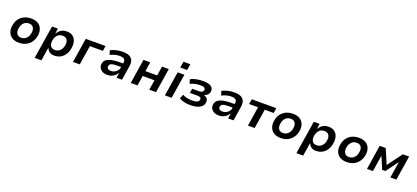

<svg xmlns="http://www.w3.org/2000/svg" viewBox="65 -2131 8056 3709"><g transform="rotate(20 4093.0 -276.5)"><path d="M297 10Q212 10 156 -24.5Q100 -59 76.5 -121Q53 -183 66 -262Q75 -322 101 -368.5Q127 -415 166.5 -447.5Q206 -480 256 -496.5Q306 -513 365 -513Q451 -513 506.5 -479Q562 -445 585.5 -384.5Q609 -324 597 -243Q587 -183 561 -136.5Q535 -90 496 -57Q457 -24 407 -7Q357 10 297 10ZM306 -96Q350 -96 382 -115.5Q414 -135 436 -170Q458 -205 465 -253Q476 -323 448 -365.5Q420 -408 356 -408Q314 -408 281 -389Q248 -370 226.5 -335Q205 -300 198 -253Q187 -182 215 -139Q243 -96 306 -96Z M685 180 794 -504H914L899 -403H905Q929 -444 959 -468Q989 -492 1024.5 -502.5Q1060 -513 1099 -513Q1173 -513 1220 -478Q1267 -443 1285.5 -381.5Q1304 -320 1291 -243Q1280 -167 1244.5 -110.5Q1209 -54 1153 -22Q1097 10 1022 10Q963 10 925.5 -16.5Q888 -43 872 -87H866L824 180ZM999 -96Q1043 -96 1075 -115.5Q1107 -135 1129 -170Q1151 -205 1158 -253Q1169 -323 1141 -365.5Q1113 -408 1049 -408Q1007 -408 974 -389.5Q941 -371 919.5 -336Q898 -301 891 -253Q880 -182 908 -139Q936 -96 999 -96Z M1408 0 1487 -503H1893L1877 -398H1610L1547 0Z M2113 10Q2054 10 2012.5 -12.5Q1971 -35 1951 -73Q1931 -111 1939 -159Q1947 -209 1985 -240.5Q2023 -272 2094 -287.5Q2165 -303 2270 -303H2347L2336 -226H2268Q2207 -226 2165 -221.5Q2123 -217 2100.5 -202Q2078 -187 2074 -156Q2068 -123 2091.5 -104.5Q2115 -86 2157 -86Q2194 -86 2227.5 -102.5Q2261 -119 2285 -148Q2309 -177 2314 -214L2330 -316Q2339 -370 2310 -394Q2281 -418 2218 -418Q2176 -418 2128 -406.5Q2080 -395 2026 -368L1999 -455Q2039 -475 2080 -488Q2121 -501 2164.5 -507Q2208 -513 2252 -513Q2328 -513 2378.5 -490.5Q2429 -468 2451 -419.5Q2473 -371 2461 -293L2415 0H2303L2318 -102H2313Q2294 -69 2264 -43.5Q2234 -18 2196.5 -4Q2159 10 2113 10Z M2595 0 2674 -503H2813L2783 -311H3025L3055 -503H3194L3115 0H2976L3009 -205H2766L2734 0Z M3391 -607 3412 -733H3554L3533 -607ZM3297 0 3377 -503H3515L3435 0Z M3822 10Q3743 10 3683 -6Q3623 -22 3588 -47L3627 -132Q3661 -109 3713.5 -98Q3766 -87 3824 -87Q3891 -87 3925.5 -102.5Q3960 -118 3965 -152Q3970 -184 3950 -197Q3930 -210 3888 -210H3734L3748 -300H3893Q3928 -300 3950.5 -314Q3973 -328 3978 -357Q3982 -386 3960 -402Q3938 -418 3881 -418Q3824 -418 3769 -406.5Q3714 -395 3669 -372L3643 -458Q3691 -485 3757 -499Q3823 -513 3900 -513Q4016 -513 4067 -474Q4118 -435 4107 -366Q4104 -345 4091.5 -325.5Q4079 -306 4059 -291Q4039 -276 4011 -266V-260Q4059 -247 4078.5 -216Q4098 -185 4090 -134Q4084 -90 4050 -57.5Q4016 -25 3958 -7.5Q3900 10 3822 10Z M4406 10Q4347 10 4305.5 -12.5Q4264 -35 4244 -73Q4224 -111 4232 -159Q4240 -209 4278 -240.5Q4316 -272 4387 -287.5Q4458 -303 4563 -303H4640L4629 -226H4561Q4500 -226 4458 -221.5Q4416 -217 4393.5 -202Q4371 -187 4367 -156Q4361 -123 4384.5 -104.5Q4408 -86 4450 -86Q4487 -86 4520.5 -102.5Q4554 -119 4578 -148Q4602 -177 4607 -214L4623 -316Q4632 -370 4603 -394Q4574 -418 4511 -418Q4469 -418 4421 -406.5Q4373 -395 4319 -368L4292 -455Q4332 -475 4373 -488Q4414 -501 4457.5 -507Q4501 -513 4545 -513Q4621 -513 4671.5 -490.5Q4722 -468 4744 -419.5Q4766 -371 4754 -293L4708 0H4596L4611 -102H4606Q4587 -69 4557 -43.5Q4527 -18 4489.5 -4Q4452 10 4406 10Z M5004 0 5067 -399H4883L4900 -503H5404L5388 -399H5205L5142 0Z M5678 10Q5593 10 5537 -24.5Q5481 -59 5457.5 -121Q5434 -183 5447 -262Q5456 -322 5482 -368.5Q5508 -415 5547.5 -447.5Q5587 -480 5637 -496.5Q5687 -513 5746 -513Q5832 -513 5887.5 -479Q5943 -445 5966.5 -384.5Q5990 -324 5978 -243Q5968 -183 5942 -136.5Q5916 -90 5877 -57Q5838 -24 5788 -7Q5738 10 5678 10ZM5687 -96Q5731 -96 5763 -115.5Q5795 -135 5817 -170Q5839 -205 5846 -253Q5857 -323 5829 -365.5Q5801 -408 5737 -408Q5695 -408 5662 -389Q5629 -370 5607.5 -335Q5586 -300 5579 -253Q5568 -182 5596 -139Q5624 -96 5687 -96Z M6066 180 6175 -504H6295L6280 -403H6286Q6310 -444 6340 -468Q6370 -492 6405.5 -502.5Q6441 -513 6480 -513Q6554 -513 6601 -478Q6648 -443 6666.5 -381.5Q6685 -320 6672 -243Q6661 -167 6625.5 -110.5Q6590 -54 6534 -22Q6478 10 6403 10Q6344 10 6306.5 -16.5Q6269 -43 6253 -87H6247L6205 180ZM6380 -96Q6424 -96 6456 -115.5Q6488 -135 6510 -170Q6532 -205 6539 -253Q6550 -323 6522 -365.5Q6494 -408 6430 -408Q6388 -408 6355 -389.5Q6322 -371 6300.5 -336Q6279 -301 6272 -253Q6261 -182 6289 -139Q6317 -96 6380 -96Z M7035 10Q6950 10 6894 -24.5Q6838 -59 6814.5 -121Q6791 -183 6804 -262Q6813 -322 6839 -368.5Q6865 -415 6904.5 -447.5Q6944 -480 6994 -496.5Q7044 -513 7103 -513Q7189 -513 7244.5 -479Q7300 -445 7323.5 -384.5Q7347 -324 7335 -243Q7325 -183 7299 -136.5Q7273 -90 7234 -57Q7195 -24 7145 -7Q7095 10 7035 10ZM7044 -96Q7088 -96 7120 -115.5Q7152 -135 7174 -170Q7196 -205 7203 -253Q7214 -323 7186 -365.5Q7158 -408 7094 -408Q7052 -408 7019 -389Q6986 -370 6964.5 -335Q6943 -300 6936 -253Q6925 -182 6953 -139Q6981 -96 7044 -96Z M7451 0 7530 -503H7654L7782 -201L8006 -503H8135L8055 0H7932L7984 -326H7978L7799 -83H7733L7631 -326H7625L7574 0Z"/></g></svg>

Font: Nunito Sans 6pt
Style: Bold Italic
Weight: 700
Italic angle: -9°
Version: Version 3.101;gftools[0.9.27]